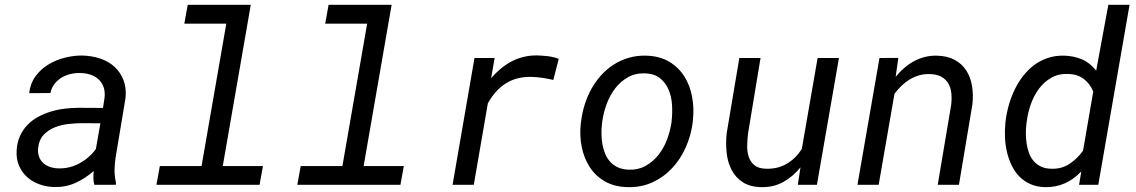

<svg xmlns="http://www.w3.org/2000/svg" viewBox="-20 -770 4735 800"><path d="M373 0Q369.1 -14.6 369.1 -28.8Q369.1 -43 370.6 -57.6Q335.9 -26.9 295.2 -8.3Q254.4 10.3 207 9.3Q173.8 8.8 144.3 -2Q114.7 -12.7 93 -32.2Q71.3 -51.8 59.3 -79.6Q47.4 -107.4 49.3 -142.6Q51.3 -176.8 63.2 -203.1Q75.2 -229.5 94.2 -249.3Q113.3 -269 138.2 -282.7Q163.1 -296.4 191.2 -304.9Q219.2 -313.5 249.3 -317.1Q279.3 -320.8 308.6 -320.8L409.2 -320.3L415.5 -362.3Q418.5 -387.2 411.9 -406.2Q405.3 -425.3 391.6 -438.5Q377.9 -451.7 358.2 -458.5Q338.4 -465.3 314.5 -465.8Q293.5 -466.3 273.2 -461.4Q252.9 -456.5 236.1 -446.3Q219.2 -436 207 -420.2Q194.8 -404.3 189.9 -382.3L101.6 -381.8Q106 -421.9 127.4 -451.4Q148.9 -481 180.4 -500.5Q211.9 -520 249.5 -529.5Q287.1 -539.1 323.2 -538.6Q363.3 -537.6 397.9 -525.9Q432.6 -514.2 457.3 -491.5Q481.9 -468.8 494.6 -436Q507.3 -403.3 502.9 -360.8L461.9 -115.2Q457.5 -88.4 457.3 -61.5Q457 -34.7 463.4 -8.3L462.4 0ZM224.1 -68.4Q271 -67.4 311.5 -89.6Q352.1 -111.8 379.4 -148.9L398.4 -256.3L322.8 -256.8Q295.9 -256.8 265.4 -253.4Q234.9 -250 208 -239.3Q181.2 -228.5 162.1 -208.5Q143.1 -188.5 139.2 -155.8Q136.7 -134.8 142.1 -118.7Q147.5 -102.5 159.2 -91.6Q170.9 -80.6 187.5 -74.7Q204.1 -68.8 224.1 -68.4Z M762.2 -750H1024.9L908.2 -78.1H1075.7L1061.5 0H631.8L646 -78.1H819.8L922.9 -671.4H748Z M1349.1 -750H1611.8L1495.1 -78.1H1662.6L1648.4 0H1218.8L1232.9 -78.1H1406.7L1509.8 -671.4H1335Z M2215.3 -539.1Q2238.8 -538.6 2262.2 -535.9Q2285.6 -533.2 2308.1 -524.9L2285.6 -437Q2262.2 -442.4 2238.8 -445.8Q2215.3 -449.2 2191.4 -449.7Q2129.9 -450.2 2085.9 -421.4Q2042 -392.6 2012.7 -339.4L1954.1 0H1865.7L1957 -528.3H2041L2026.4 -444.3Q2044.9 -465.8 2065.9 -483.4Q2086.9 -501 2110.4 -513.4Q2133.8 -525.9 2159.9 -532.5Q2186 -539.1 2215.3 -539.1Z M2401.4 -265.6Q2405.8 -301.3 2416.7 -335.7Q2427.7 -370.1 2444.8 -400.6Q2461.9 -431.2 2485.1 -456.8Q2508.3 -482.4 2536.9 -500.7Q2565.4 -519 2599.4 -529.1Q2633.3 -539.1 2672.4 -538.1Q2728 -536.6 2767.3 -513.4Q2806.6 -490.2 2830.6 -452.9Q2854.5 -415.5 2863.5 -367.9Q2872.6 -320.3 2867.2 -270.5L2866.2 -259.3Q2859.4 -206.1 2837.6 -156.7Q2815.9 -107.4 2781.2 -70.1Q2746.6 -32.7 2699.5 -10.7Q2652.3 11.2 2594.7 9.8Q2539.6 8.3 2500.2 -14.4Q2460.9 -37.1 2437 -74.2Q2413.1 -111.3 2403.8 -158.2Q2394.5 -205.1 2399.9 -254.9ZM2488.3 -254.9Q2485.8 -234.4 2486.1 -212.4Q2486.3 -190.4 2490 -169.4Q2493.7 -148.4 2501.5 -129.4Q2509.3 -110.4 2522.5 -95.9Q2535.6 -81.5 2554.4 -72.8Q2573.2 -64 2598.6 -63Q2639.2 -61.5 2670.4 -79.1Q2701.7 -96.7 2723.9 -125Q2746.1 -153.3 2759.3 -188.7Q2772.5 -224.1 2777.8 -259.3L2778.8 -270Q2782.2 -300.8 2780 -334.5Q2777.8 -368.2 2765.6 -396.7Q2753.4 -425.3 2730 -444.1Q2706.5 -462.9 2668.5 -464.4Q2627.4 -465.8 2596.2 -448Q2564.9 -430.2 2543 -401.4Q2521 -372.6 2507.8 -336.7Q2494.6 -300.8 2489.7 -265.6Z M3315.4 -72.8Q3284.2 -34.2 3243.7 -11.7Q3203.1 10.7 3151.9 9.8Q3104.5 8.8 3074.5 -11Q3044.4 -30.8 3028.1 -62.5Q3011.7 -94.2 3007.6 -134Q3003.4 -173.8 3007.8 -214.4L3060.5 -528.3H3148.9L3096.7 -212.9Q3093.8 -188.5 3093.3 -162.8Q3092.8 -137.2 3099.9 -116.2Q3106.9 -95.2 3123.5 -81.5Q3140.1 -67.9 3170.9 -66.9Q3219.7 -65.4 3257.3 -87.2Q3294.9 -108.9 3320.8 -148.9L3386.7 -528.3H3475.6L3383.8 0H3304.2Z M3723.1 -528.8 3711.9 -450.2Q3728 -469.7 3747.1 -486.3Q3766.1 -502.9 3787.6 -514.6Q3809.1 -526.4 3833 -532.5Q3856.9 -538.6 3883.3 -538.1Q3927.7 -537.1 3958 -520.5Q3988.3 -503.9 4006.1 -476.3Q4023.9 -448.7 4030 -412.1Q4036.1 -375.5 4031.7 -335.4L3975.6 0H3887.2L3943.4 -334Q3946.3 -360.8 3943.6 -383.8Q3940.9 -406.7 3930.4 -423.8Q3919.9 -440.9 3900.9 -450.9Q3881.8 -460.9 3852.5 -461.4Q3829.6 -461.9 3808.8 -455.8Q3788.1 -449.7 3770 -438.7Q3752 -427.7 3736.1 -412.4Q3720.2 -397 3707 -379.4L3641.1 0H3552.7L3644.5 -528.3Z M4169.9 -265.1Q4173.8 -297.9 4183.1 -331.1Q4192.4 -364.3 4207 -395Q4221.7 -425.8 4241.9 -452.1Q4262.2 -478.5 4287.8 -498Q4313.5 -517.6 4345.2 -528.3Q4377 -539.1 4414.6 -538.1Q4454.1 -537.1 4488.3 -522.5Q4522.5 -507.8 4547.4 -475.6L4598.1 -750H4686.5L4556.2 0H4476.1L4485.4 -55.7Q4454.6 -22.9 4416.7 -6.1Q4378.9 10.7 4333.5 9.8Q4299.3 8.8 4272.7 -3.2Q4246.1 -15.1 4226.8 -35.2Q4207.5 -55.2 4195.1 -81.3Q4182.6 -107.4 4175.8 -136.5Q4168.9 -165.5 4167.5 -195.8Q4166 -226.1 4168.9 -254.9ZM4256.8 -254.9Q4254.4 -235.4 4254.4 -213.9Q4254.4 -192.4 4257.6 -171.6Q4260.7 -150.9 4267.6 -132.3Q4274.4 -113.8 4286.6 -99.4Q4298.8 -85 4316.9 -76.2Q4335 -67.4 4359.9 -66.9Q4403.3 -65.4 4435.8 -86.9Q4468.3 -108.4 4492.7 -142.1L4535.2 -388.7Q4521 -422.4 4494.9 -441.7Q4468.8 -460.9 4431.2 -461.9Q4390.1 -463.4 4359.9 -445.8Q4329.6 -428.2 4308.6 -399.7Q4287.6 -371.1 4275.1 -335.7Q4262.7 -300.3 4258.3 -265.1Z"/></svg>

Font: TypoPRO Roboto Mono
Style: Italic
Weight: 400
Designer: Google
Version: Version 2.000986; 2015; ttfautohint (v1.3)